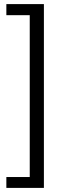

<svg xmlns="http://www.w3.org/2000/svg" viewBox="-20 -755 319 936"><path d="M194 -735V161H11V108H125V-681H11V-735Z"/></svg>

Font: Archivo SemiExpanded Light
Style: Regular
Weight: 300
Width: 6
Designer: Hector Gatti
Foundry: Omnibus-Type
Version: Version 2.001